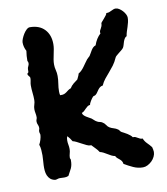

<svg xmlns="http://www.w3.org/2000/svg" viewBox="-81 -762 737 849"><g transform="rotate(-10 288.0 -337.5)"><path d="M547.9 -62Q549.3 -56.6 550.5 -51Q551.8 -45.4 551.8 -40Q551.8 -29.8 546.6 -19Q541.5 -8.3 533 0Q524.4 8.3 513.9 13.7Q503.4 19 493.2 19Q470.2 19 449.5 9.5Q428.7 0 410.2 -11.2Q409.2 -19 405.8 -24.2Q402.3 -29.3 397.5 -33.2Q392.6 -37.1 387.7 -41.3Q382.8 -45.4 379.9 -51.8Q371.1 -53.2 363.3 -57.4Q355.5 -61.5 347.9 -66.2Q340.3 -70.8 332.5 -75Q324.7 -79.1 315.9 -81.1Q309.1 -91.8 300.8 -99.9Q292.5 -107.9 284.2 -117.2H280.8Q274.4 -116.7 264.4 -121.3Q254.4 -126 243.7 -131.8Q232.9 -137.7 222.7 -142.8Q212.4 -147.9 206.1 -148.9Q202.1 -155.8 197.3 -162.4Q192.4 -168.9 187 -174.8Q184.6 -170.4 183.8 -165.5Q183.1 -160.6 183.1 -155.8Q183.1 -146 185.1 -136.5Q187 -127 187 -117.2Q187 -107.4 184.1 -97.7Q181.2 -87.9 181.2 -78.1Q181.2 -75.7 182.6 -74.2Q184.1 -72.8 184.1 -68.8Q184.1 -55.7 182.4 -47.4Q180.7 -39.1 177.7 -32.2Q174.8 -25.4 170.4 -18.3Q166 -11.2 161.1 -1Q150.4 3.4 141.8 2.7Q133.3 2 122.1 2Q116.7 2 111.6 3.9Q106.4 5.9 101.1 5.9H100.1Q86.9 3.4 79.1 -3.7Q71.3 -10.7 67.1 -20.8Q63 -30.8 62 -42.5Q61 -54.2 61.5 -66.2Q62 -78.1 63 -89.8Q64 -101.6 64 -110.8Q64 -123 63 -135.5Q62 -147.9 58.1 -159.2Q60.1 -162.6 62.5 -168.2Q64.9 -173.8 66.7 -179.7Q68.4 -185.5 69.6 -191.2Q70.8 -196.8 70.8 -201.2Q70.8 -205.1 69.3 -208.7Q67.9 -212.4 67.9 -216.8Q67.9 -221.7 69.3 -225.1Q70.8 -228.5 70.8 -232.9Q70.8 -240.7 67.4 -247.6Q64 -254.4 64 -262.2Q64 -267.6 65.9 -272Q67.9 -276.4 67.9 -280.8Q67.9 -290.5 65.9 -299.8Q64 -309.1 64 -317.9Q64 -327.6 67.4 -337.6Q70.8 -347.7 70.8 -357.9Q70.8 -374.5 68.8 -390.9Q66.9 -407.2 66.9 -423.8Q66.9 -431.6 68.8 -439.9Q70.8 -448.2 70.8 -456.1Q70.8 -459.5 69.1 -461.9Q67.4 -464.4 65.4 -466.6Q63.5 -468.8 62 -471.2Q60.5 -473.6 61 -478Q66.4 -481 66.7 -485.8Q66.9 -490.7 66.9 -496.1Q66.9 -502.9 70.6 -509.5Q74.2 -516.1 74.2 -522.9Q74.2 -528.3 70.8 -533.2Q70.8 -544.4 71.5 -555.7Q72.3 -566.9 74.2 -578.1Q69.3 -586.9 66.7 -596.7Q64 -606.4 64 -617.2Q64 -623.5 68.1 -634Q72.3 -644.5 78.4 -654.3Q84.5 -664.1 92 -671.1Q99.6 -678.2 106.9 -678.2Q149.4 -678.2 173.1 -653.3Q196.8 -628.4 196.8 -586.9Q196.8 -575.7 194.8 -564.5Q192.9 -553.2 190.4 -542Q188 -530.8 186 -519.5Q184.1 -508.3 184.1 -497.1Q184.1 -484.4 187.5 -471.4Q190.9 -458.5 190.9 -444.8Q190.9 -427.7 188 -410.4Q185.1 -393.1 185.1 -376Q185.1 -371.6 185.5 -367.2Q186 -362.8 187 -358.9H189.9Q199.2 -358.4 205.3 -360.8Q211.4 -363.3 216.3 -366.9Q221.2 -370.6 226.3 -374.5Q231.4 -378.4 238.8 -380.9Q245.1 -391.6 254.6 -399.4Q264.2 -407.2 273.9 -414.1Q276.4 -419.9 279.5 -426Q282.7 -432.1 284.2 -439Q292.5 -443.8 298.8 -450.4Q305.2 -457 310.5 -464.4Q315.9 -471.7 321 -479.2Q326.2 -486.8 332 -494.1Q335 -498 338.4 -500.5Q341.8 -502.9 345.2 -506.8Q349.1 -512.7 352.5 -519Q356 -525.4 359.6 -531.2Q363.3 -537.1 367.9 -541.7Q372.6 -546.4 379.9 -548.8Q389.6 -578.1 410.2 -597.2L409.2 -601.1Q409.2 -606.4 411.1 -610.4Q413.1 -614.3 415.5 -618.4Q418 -622.6 419.9 -627.7Q421.9 -632.8 421.9 -640.1Q421.9 -642.1 426.5 -647.2Q431.2 -652.3 436.5 -658.7Q441.9 -665 446.5 -671.1Q451.2 -677.2 451.2 -681.2H454.1Q460 -681.2 465.1 -683.1Q470.2 -685.1 475.1 -687.5Q480 -689.9 484.9 -691.9Q489.7 -693.8 495.1 -693.8Q502.4 -693.8 510.5 -688.7Q518.6 -683.6 525.4 -676.3Q532.2 -668.9 536.6 -660.4Q541 -651.9 541 -645Q541 -634.8 538.6 -624.5Q536.1 -614.3 533 -604.5Q529.8 -594.7 526.6 -585Q523.4 -575.2 522 -564.9Q516.1 -562.5 512.5 -556.6Q508.8 -550.8 506.3 -543.5Q503.9 -536.1 502 -529.1Q500 -522 497.1 -517.1Q493.7 -512.2 487.5 -507.3Q481.4 -502.4 475.3 -497.6Q469.2 -492.7 464.4 -488.5Q459.5 -484.4 458 -481Q449.2 -460.9 438.7 -447Q428.2 -433.1 417.5 -420.9Q406.7 -408.7 397 -396.5Q387.2 -384.3 379.9 -368.2Q372.1 -367.2 367.2 -363.3Q362.3 -359.4 358.4 -354.2Q354.5 -349.1 350.8 -343.3Q347.2 -337.4 341.8 -333Q338.9 -330.6 335.2 -330.1Q331.5 -329.6 329.1 -327.1Q326.7 -324.7 323.5 -320.3Q320.3 -315.9 317.4 -311Q314.5 -306.2 312.3 -301.5Q310.1 -296.9 310.1 -293.9Q302.7 -293 297.6 -289.1Q292.5 -285.2 288.1 -280.5Q283.7 -275.9 279.1 -271.5Q274.4 -267.1 268.1 -265.1Q268.6 -259.3 272.9 -254.6Q277.3 -250 283.2 -246.1Q289.1 -242.2 295.4 -239Q301.8 -235.8 306.2 -232.9Q311.5 -229 315.7 -224.6Q319.8 -220.2 326.2 -216.8Q332 -212.9 338.9 -211.9Q345.7 -210.9 351.1 -207Q358.9 -202.6 364.3 -194.1Q369.6 -185.5 377 -181.2Q385.3 -176.3 395 -173.6Q404.8 -170.9 413.1 -165Q417 -162.6 419.2 -158.7Q421.4 -154.8 425.8 -151.9Q430.2 -149.4 437 -146Q443.8 -142.6 450.4 -138.4Q457 -134.3 462.6 -129.6Q468.3 -125 471.2 -120.1H473.1Q479 -120.6 483.6 -118.4Q488.3 -116.2 492.7 -113.5Q497.1 -110.8 502 -108.6Q506.8 -106.4 513.2 -106.9Q518.6 -93.3 528.8 -83.3Q539.1 -73.2 547.9 -62Z"/></g></svg>

Font: Margarine
Style: Regular
Weight: 400
Designer: Astigmatic (AOETI)
Foundry: Astigmatic (AOETI)
Version: Version 1.000